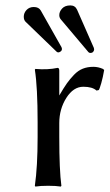

<svg xmlns="http://www.w3.org/2000/svg" viewBox="-20 -687 405 710"><path d="M105 -661.1Q123.5 -661.1 130.9 -647.9L207 -513.2Q209 -509.3 209 -505.9Q209 -500 204.1 -496.6Q199.2 -493.2 195.8 -493.2Q191.9 -493.2 189 -496.1L76.2 -605Q67.9 -611.8 67.9 -625Q67.9 -639.2 78.1 -650.1Q88.4 -661.1 105 -661.1ZM240.2 -667Q257.8 -667 265.1 -650.9L327.1 -509.8Q328.1 -506.8 328.1 -503.9Q328.1 -500 324.7 -495.6Q321.3 -491.2 314 -491.2Q310.1 -491.2 307.1 -494.1L207 -612.8Q199.2 -620.6 199.2 -630.9Q199.2 -644 209.7 -655.5Q220.2 -667 240.2 -667ZM325.2 -439.9Q343.3 -439.9 360.8 -432.1L365.2 -428.2Q360.8 -401.9 354.5 -379.6Q348.1 -357.4 345.2 -354L336.9 -352.1Q321.8 -366.2 288.1 -366.2Q251.5 -366.2 225.3 -325Q199.2 -283.7 199.2 -231.9V-180.2Q199.2 -57.1 207 0L205.1 2.9Q186.5 0 158.2 0Q128.9 0 110.8 2.9L108.9 0Q119.1 -71.3 119.1 -180.2V-234.9Q119.1 -364.7 108.9 -429.2L110.8 -432.1Q156.2 -428.2 192.9 -436Q199.2 -436 199.2 -425.8V-334Q215.8 -362.3 227.3 -378.7Q238.8 -395 253.9 -410.6Q269 -426.3 286.4 -433.1Q303.7 -439.9 325.2 -439.9Z"/></svg>

Font: Linear Smooth
Style: Regular
Weight: 400
Designer: Philipp H. Poll, Flanker
Foundry: Philipp H. Poll, reworked by Flanker
Version: Version 1.061 | FøM Fix